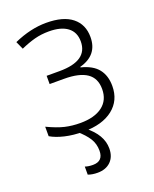

<svg xmlns="http://www.w3.org/2000/svg" viewBox="-142 -621 736 919"><g transform="rotate(-20 226.0 -161.5)"><path d="M33.2 -26.9V-75.2Q83.5 -51.3 120.1 -42.7Q156.7 -34.2 198.2 -34.2Q270.5 -34.2 310.8 -64.7Q351.1 -95.2 351.1 -151.9Q351.1 -207 312.5 -233.4Q273.9 -259.8 196.8 -259.8H123V-301.8H189Q333 -301.8 333 -400.9Q333 -448.2 299.8 -473.1Q266.6 -498 205.1 -498Q166 -498 132.3 -489Q98.6 -480 60.1 -462.9L42 -502.9Q127 -541 207 -541Q293.9 -541 338.9 -504.9Q383.8 -468.8 383.8 -404.8Q383.8 -312.5 289.1 -287.1V-284.2Q348.1 -269.5 375 -235.6Q401.9 -201.7 401.9 -148.9Q401.9 -75.2 347.9 -32.7Q293.9 9.8 198.2 9.8Q146.5 9.8 103.8 -0.2Q61 -10.3 33.2 -26.9ZM146 168.9Q162.6 174.8 186 174.8Q238.3 174.8 238.3 121.1Q238.3 85.9 220.9 58.3Q203.6 30.8 168 0H212.4Q286.1 57.6 286.1 127Q286.1 169.4 261.2 193.6Q236.3 217.8 194.3 217.8Q167 217.8 146 210Z"/></g></svg>

Font: Open Sans Light
Style: Regular
Weight: 300
Foundry: Ascender Corporation
Version: Version 1.10